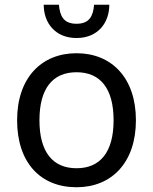

<svg xmlns="http://www.w3.org/2000/svg" viewBox="-20 -780 644 808"><path d="M302 -620C392 -620 440 -684 440 -760H376C372 -712 356 -680 302 -680C248 -680 232 -712 228 -760H164C164 -684 212 -620 302 -620ZM52 -274C52 -96 150 8 302 8C450 8 552 -96 552 -274C552 -452 450 -556 302 -556C154 -556 52 -452 52 -274ZM146 -274C146 -408 202 -476 302 -476C402 -476 458 -408 458 -274C458 -140 402 -72 302 -72C202 -72 146 -140 146 -274Z"/></svg>

Font: Kufam Arabic Latin Roman Normal
Style: Regular
Weight: 400
Designer: Wael Morcos & Artur Schmal
Version: Version 1.200;PS 001.200;hotconv 1.0.88;makeotf.lib2.5.64775